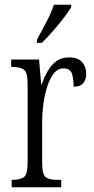

<svg xmlns="http://www.w3.org/2000/svg" viewBox="-20 -786 393 806"><path d="M29 0V-31H31Q66 -31 81 -43Q96 -55 96 -105V-433Q96 -481 81 -493Q66 -505 30 -505H27V-536H144L153 -431H155Q165 -460 179.5 -486Q194 -512 215.5 -528.5Q237 -545 270 -545Q307 -545 324.5 -525.5Q342 -506 342 -476Q342 -452 329.5 -437Q317 -422 289 -422Q289 -457 281.5 -478Q274 -499 246 -499Q223 -499 206.5 -478.5Q190 -458 179 -424.5Q168 -391 162.5 -352Q157 -313 157 -275V-103Q157 -54 171.5 -42.5Q186 -31 221 -31H237V0ZM135 -619Q157 -660 176 -696Q195 -732 206 -766H279V-756Q269 -739 248.5 -712Q228 -685 203 -656.5Q178 -628 156 -606H135Z"/></svg>

Font: Noto Serif Tamil ExtraCondensed Light
Style: Regular
Weight: 300
Width: 2
Designer: Indian Type Foundry, Tom Grace, and the Monotype Design Team
Foundry: Monotype Imaging Inc.
Version: Version 2.004; ttfautohint (v1.8.4.7-5d5b)